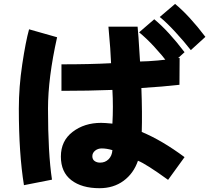

<svg xmlns="http://www.w3.org/2000/svg" viewBox="-20 -945 1079 990"><path d="M77.1 -384.8Q77.1 -496.1 94.7 -613.3Q112.3 -730.5 129.9 -793.9L274.4 -752.9Q227.5 -543 227.5 -384.8Q227.5 -155.3 248 -18.6L103.5 9.8Q77.1 -152.3 77.1 -384.8ZM293.9 -137.7Q293.9 -218.8 354.5 -265.1Q415 -311.5 501 -311.5Q519.5 -311.5 559.6 -307.6Q564.5 -393.6 559.6 -481.4Q437.5 -476.6 296.9 -476.6V-613.3Q444.3 -613.3 552.7 -619.1Q550.8 -680.7 539.1 -807.6H689.5Q692.4 -786.1 702.1 -627.9Q782.2 -628.9 906.2 -646.5L905.3 -507.8Q820.3 -498 709 -491.2Q713.9 -359.4 710.9 -264.6Q814.5 -221.7 931.6 -134.8L846.7 -17.6Q733.4 -99.6 691.4 -116.2Q668.9 -50.8 617.2 -12.7Q565.4 25.4 493.2 25.4Q401.4 25.4 347.7 -16.1Q293.9 -57.6 293.9 -137.7ZM456.1 -139.6Q456.1 -123 467.8 -114.7Q479.5 -106.4 496.1 -106.4Q522.5 -106.4 540 -124Q557.6 -141.6 559.6 -170.9Q529.3 -179.7 504.9 -179.7Q484.4 -179.7 470.2 -168Q456.1 -156.2 456.1 -139.6ZM803.7 -857.4 882.8 -924.8Q956.1 -864.3 1039.1 -754.9L963.9 -686.5Q929.7 -730.5 883.8 -780.3Q837.9 -830.1 803.7 -857.4ZM697.3 -778.3 775.4 -845.7Q848.6 -785.2 931.6 -675.8L856.4 -607.4Q770.5 -718.8 697.3 -778.3Z"/></svg>

Font: Gothic A1 Black
Style: Regular
Weight: 900
Version: Version 2.50